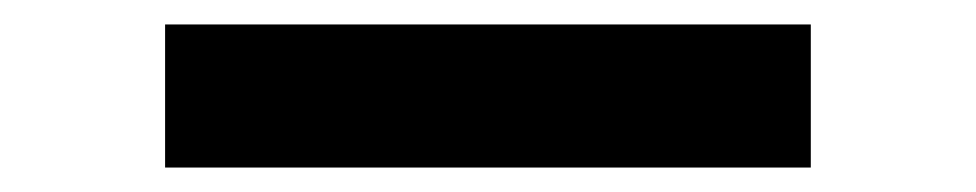

<svg xmlns="http://www.w3.org/2000/svg" viewBox="-20 -20 798 157"><path d="M643 117H115V0H643Z"/></svg>

Font: Be Vietnam Black
Style: Regular
Weight: 900
Designer: Lam Bao; Tony Le; Vietanh Nguyen
Foundry: Yellow Type Foundry
Version: Version 5.000